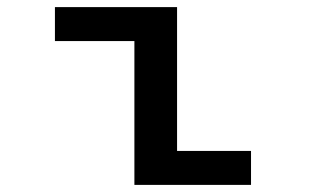

<svg xmlns="http://www.w3.org/2000/svg" viewBox="-20 -520 890 540"><path d="M478 -95.5H686V0H358V-404.5H134.5V-500H478Z"/></svg>

Font: League Mono Wide Medium
Style: Regular
Weight: 500
Width: 8
Designer: Tyler Finck
Foundry: The League of Moveable Type / Tyler Finck
Version: Version 2.210